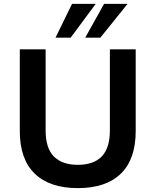

<svg xmlns="http://www.w3.org/2000/svg" viewBox="-20 -959 801 989"><path d="M381 10Q236 10 159 -64.5Q82 -139 82 -284V-705H215V-287Q215 -196 257.5 -153Q300 -110 381 -110Q463 -110 504.5 -153.5Q546 -197 546 -287V-705H679V-284Q679 -139 602.5 -64.5Q526 10 381 10ZM266 -765 351 -939H473L344 -765ZM419 -765 516 -939H637L497 -765Z"/></svg>

Font: Nunito Sans 9pt
Style: Bold
Weight: 700
Version: Version 3.101;gftools[0.9.27]